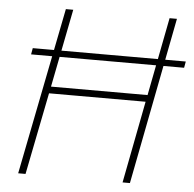

<svg xmlns="http://www.w3.org/2000/svg" viewBox="-52 -772 834 824"><g transform="rotate(5 365.5 -360.0)"><path d="M66.9 -513.2 71.8 -540.5H731L726.1 -513.2ZM56.2 0 198.7 -719.7H230.5L164.1 -382.8H580.1L645.5 -719.7H677.2L537.6 0H505.9L574.2 -353.5H158.2L87.9 0Z"/></g></svg>

Font: Reddit Sans ExtraLight
Style: Italic
Weight: 250
Italic angle: -11.25°
Designer: Stephen Hutchings
Version: Version 1.013